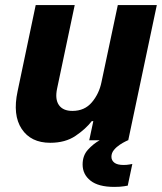

<svg xmlns="http://www.w3.org/2000/svg" viewBox="-20 -550 637 753"><path d="M177 10Q101 10 65 -44.5Q29 -99 49 -192L120 -530H273L204 -203Q195 -161 211 -138Q227 -115 264 -115Q312 -115 340.5 -149Q369 -183 378 -228L442 -530H595L483 0H482Q482 0 472.5 4.5Q463 9 450 17.5Q437 26 427 38Q417 50 417 65Q417 79 428.5 88Q440 97 465 97Q477 97 488 95Q499 93 499 93L481 178Q481 178 466.5 180.5Q452 183 428 183Q366 183 335 158.5Q304 134 304 95Q304 60 325 37Q346 14 371 0H330L346 -75H340Q316 -44 276 -17Q236 10 177 10Z"/></svg>

Font: Be Vietnam Pro
Style: Bold Italic
Weight: 700
Italic angle: -12°
Designer: Lam Bao, Tony Le, Vietanh Nguyen
Foundry: Yellow Type Foundry
Version: Version 1.002; ttfautohint (v1.8.3)